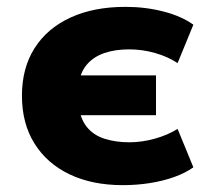

<svg xmlns="http://www.w3.org/2000/svg" viewBox="-20 -529 603 560"><path d="M338 11Q249 11 183 -20.5Q117 -52 80.5 -110.5Q44 -169 44 -250Q44 -330 80.5 -388Q117 -446 185 -477.5Q253 -509 346 -509Q404 -509 456.5 -495.5Q509 -482 544 -457L498 -345Q469 -364 432 -374.5Q395 -385 357 -385Q316 -385 285 -374.5Q254 -364 234.5 -342Q215 -320 210 -286L199 -309H435V-193H199L210 -220Q214 -183 233 -159Q252 -135 284.5 -124.5Q317 -114 357 -114Q394 -114 431.5 -124.5Q469 -135 498 -153L544 -41Q520 -24 487.5 -12.5Q455 -1 417 5Q379 11 338 11Z"/></svg>

Font: Nunito Sans 10pt Black
Style: Regular
Weight: 900
Designer: Vernon Adams
Foundry: Vernon Adams
Version: Version 3.101;gftools[0.9.27]